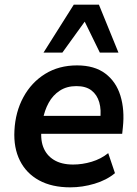

<svg xmlns="http://www.w3.org/2000/svg" viewBox="-20 -795 588 825"><path d="M282 10Q203 10 148 -20Q93 -50 65.5 -105Q38 -160 42 -234Q46 -314 80.5 -377.5Q115 -441 174 -477.5Q233 -514 311 -514Q386 -514 432.5 -479Q479 -444 497.5 -383.5Q516 -323 508 -248L505 -220H138L149 -297H426L410 -279Q416 -323 406.5 -355.5Q397 -388 373 -406.5Q349 -425 308 -425Q267 -425 237 -405.5Q207 -386 189 -353Q171 -320 164 -280L160 -252Q152 -200 165.5 -164Q179 -128 211.5 -108Q244 -88 294 -88Q334 -88 374 -100Q414 -112 445 -137L474 -51Q438 -21 386 -5.5Q334 10 282 10ZM167 -569 297 -775H405L489 -569H409L344 -702L248 -569Z"/></svg>

Font: Nunitoga
Style: Bold Italic
Weight: 700
Italic angle: -9°
Designer: Vernon Adams
Foundry: Vernon Adams
Version: Version 1.0